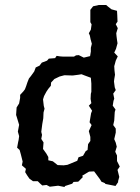

<svg xmlns="http://www.w3.org/2000/svg" viewBox="-20 -731 557 763"><path d="M178 11 165 4 148 6 138 -3 130 -11H111L97 -21L88 -34L80 -47L83 -60L67 -74L70 -89L63 -117L58 -135L48 -144L52 -166L54 -175L56 -190L51 -208L56 -235L46 -268L44 -274L46 -304L56 -320L60 -342V-354L73 -368L79 -376L84 -389L89 -404L95 -419L103 -429L116 -447L122 -463L137 -470L146 -482L167 -490L174 -498L199 -500L205 -509L218 -507L231 -506H274L282 -511L293 -512L313 -502L338 -508L341 -526V-541L345 -557L340 -575L337 -590L333 -599L341 -613L344 -634L339 -643V-680V-692L350 -706L372 -711H402L409 -705L423 -694L445 -688L446 -671L447 -645L440 -635L448 -619L442 -599L443 -588L445 -572L447 -559L441 -537L434 -522L448 -507L440 -490L436 -475L434 -468L435 -451L437 -434L434 -416L433 -407L436 -384L440 -373L430 -359L434 -339L431 -330L428 -311L439 -296L436 -286L434 -252L430 -234L440 -220V-204L434 -178L440 -164L444 -148L438 -128L445 -113V-91L456 -69L447 -56L454 -28L449 -10L450 -8L439 8L399 0L397 -3L383 -9L377 -19L354 -50L334 -49L307 -33L309 -27L291 -9L272 -8L267 -1L239 8L236 12L211 7ZM233 -74 248 -76 287 -92 292 -106 310 -112 321 -131 328 -135 330 -158 339 -171V-187L333 -210L344 -234L336 -245L342 -281L346 -291L333 -311L343 -321L340 -338L341 -358L343 -366V-399L341 -422L314 -432L304 -436L292 -434L269 -431L236 -432L217 -427L196 -417L183 -403L182 -390L172 -378L164 -366L155 -349L151 -336L154 -310L157 -299L153 -284L152 -261L148 -238L144 -207L147 -195L144 -179L153 -165L151 -139L164 -121L172 -107V-94L190 -90L209 -75Z"/></svg>

Font: Winky Rough
Style: Regular
Weight: 400
Designer: Simon Atzbach
Foundry: typofactur
Version: Version 1.206